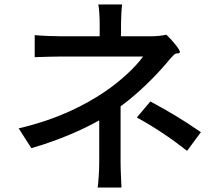

<svg xmlns="http://www.w3.org/2000/svg" viewBox="-20 -810 980 863"><path d="M769 -290C734 -311 700 -330 656 -354L595 -282C637 -259 673 -237 709 -213C744 -190 780 -164 821 -132L883 -216C838 -247 803 -269 769 -290ZM522 -206V-332C604 -392 681 -470 729 -527C737 -537 747 -548 758 -560C774 -577 780 -565 788 -574C794 -581 759 -624 728 -654C710 -650 685 -647 661 -647H524V-703C524 -731 526 -768 529 -790H422C426 -768 428 -732 428 -703V-647H340H253C221 -647 168 -649 136 -652V-553C165 -554 221 -556 255 -556C296 -556 576 -556 623 -556C593 -513 525 -447 447 -395C363 -339 243 -275 64 -233L121 -144C237 -178 338 -220 426 -269V-80C426 -45 423 5 419 33H526C525 3 522 -45 522 -80Z"/></svg>

Font: GenSekiGothic2 TW M
Style: Regular
Weight: 500
Version: Version 2.100;PS 2.1;hotconv 16.6.51;makeotf.lib2.5.65220 DE